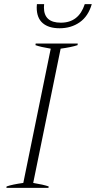

<svg xmlns="http://www.w3.org/2000/svg" viewBox="-20 -911 465 931"><path d="M158 -875 159 -891H194Q193 -885 193 -875Q193 -801 275 -801Q362 -801 391 -891H425Q408 -832 366.5 -803Q325 -774 269 -774Q216 -774 187 -799Q158 -824 158 -875ZM12 -7Q41 -17 93 -24L226 -675Q177 -683 152 -692L153 -700H357L356 -692Q326 -682 274 -675L141 -24Q190 -16 216 -7L215 0H11Z"/></svg>

Font: Trirong ExtraLight
Style: Italic
Weight: 275
Italic angle: -12°
Designer: Katatrad Team
Foundry: CadsonDemak
Version: Version 1.003